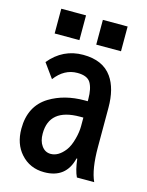

<svg xmlns="http://www.w3.org/2000/svg" viewBox="-122 -856 745 973"><g transform="rotate(15 250.0 -369.5)"><path d="M76.2 -780.8H206.1V-650.9H76.2ZM294.4 -780.8H424.3V-650.9H294.4ZM327.1 -362.8V-374Q327.1 -429.7 309.1 -459.5Q291.5 -487.8 240.2 -487.8Q170.9 -487.8 123 -423.8L68.8 -499Q138.7 -584 244.6 -584Q348.6 -584 396 -516.6Q437 -458.5 437 -357.9V-151.9Q437 -35.2 464.8 24.9H374Q357.9 -8.3 351.1 -67.9H347.2Q320.8 42 206.1 42Q130.4 42 82.5 -12.2Q38.1 -62 38.1 -141.6Q38.1 -260.7 127.9 -315.9Q205.1 -362.8 311 -362.8ZM327.1 -276.9H309.1Q148.9 -276.9 148.9 -145.5Q148.9 -106 166 -82.5Q184.1 -56.2 214.4 -56.2Q254.4 -56.2 288.6 -100.1Q306.6 -123.5 317.4 -165Q327.1 -201.2 327.1 -231.9Z"/></g></svg>

Font: BIZ UDGothic
Style: Bold
Weight: 700
Monospace: yes
Designer: TypeBank Co., Ltd.
Foundry: Morisawa Inc.
Version: Version 1.05